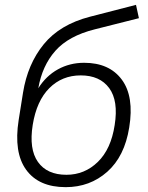

<svg xmlns="http://www.w3.org/2000/svg" viewBox="-20 -764 610 792"><path d="M251 8Q140 8 88 -63.5Q36 -135 57 -269L75 -382Q94 -500 160.5 -581.5Q227 -663 351 -695L541 -744L553 -689L371 -643Q263 -616 208.5 -554.5Q154 -493 138 -400Q170 -451 219 -478Q268 -505 327 -505Q431 -505 482.5 -435.5Q534 -366 513 -238Q494 -119 422.5 -55.5Q351 8 251 8ZM254 -43Q329 -43 383.5 -96Q438 -149 453 -248Q469 -348 430.5 -400.5Q392 -453 313 -453Q236 -453 183.5 -400.5Q131 -348 115 -249Q99 -149 136.5 -96Q174 -43 254 -43Z"/></svg>

Font: Mulish Light
Style: Italic
Weight: 300
Italic angle: -9°
Designer: Vernon Adams
Foundry: Vernon Adams
Version: Version 3.603; ttfautohint (v1.8.3)